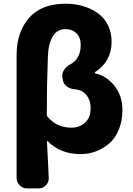

<svg xmlns="http://www.w3.org/2000/svg" viewBox="-20 -832 731 1056"><path d="M128.9 204.1Q104.5 204.1 87.9 187Q71.3 169.9 71.3 146.5V-527.3Q71.3 -654.3 139.2 -732.9Q207 -811.5 340.8 -811.5Q390.6 -811.5 435.1 -798.8Q479.5 -786.1 515.6 -761.2Q551.8 -736.3 572.8 -695.3Q593.8 -654.3 593.8 -602.5Q593.8 -494.1 502.9 -435.5Q501 -433.6 501 -431.2Q501 -428.7 503.9 -428.7Q567.4 -414.1 610.4 -358.9Q653.3 -303.7 653.3 -227.5Q653.3 -167 633.3 -118.7Q613.3 -70.3 579.6 -42Q545.9 -13.7 506.3 1Q466.8 15.6 423.8 15.6Q312.5 15.6 243.2 -54.7Q242.2 -56.6 240.2 -55.7Q238.3 -54.7 238.3 -52.7Q248 130.9 248 149.4Q248 170.9 233.4 186.5Q216.8 204.1 193.4 204.1ZM372.1 -129.9Q418 -129.9 448.2 -157.7Q478.5 -185.5 478.5 -239.3Q478.5 -280.3 456.1 -308.6Q433.6 -336.9 391.6 -340.8Q367.2 -342.8 348.1 -356Q329.1 -369.1 326.2 -390.6L323.2 -406.2Q322.3 -411.1 322.3 -416Q322.3 -432.6 333 -448.2Q345.7 -467.8 369.1 -479.5Q423.8 -509.8 423.8 -585Q423.8 -627 399.9 -649.4Q376 -671.9 340.8 -671.9Q293.9 -671.9 269.5 -630.9Q245.1 -589.8 243.2 -516.6Q237.3 -358.4 237.3 -203.1Q237.3 -196.3 241.2 -190.4Q292 -129.9 372.1 -129.9Z"/></svg>

Font: Gen Jyuu Gothic Heavy
Style: Bold
Weight: 900
Designer: [Source Han Sans]
Ryoko NISHIZUKA  (kana & ideographs); Paul D. Hunt (Latin, Greek & Cyrillic); Wenlong ZHANG  (bopomofo
Version: Version 1.002.20150607